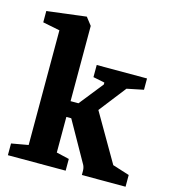

<svg xmlns="http://www.w3.org/2000/svg" viewBox="-105 -785 775 870"><g transform="rotate(15 282.0 -349.5)"><path d="M12 0V-55L91 -69V-607L11 -623V-676L195 -699L223 -663V-310H260L349 -422V-431L295 -442V-499H531V-446L453 -430L355 -304L485 -80L564 -55V0H359V-19Q359 -38 349 -53L246 -236H223V-69L283 -55V0Z"/></g></svg>

Font: Faustina Light
Style: Bold
Weight: 700
Version: Version 1.200